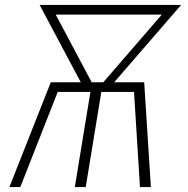

<svg xmlns="http://www.w3.org/2000/svg" viewBox="-20 -755 760 775"><path d="M18 0H62L213 -384H345L282 0H326L389 -384H521L545 0H589L562 -423H441L711 -735H140L306 -423H185ZM350 -423 205 -696H633L397 -423H350Z"/></svg>

Font: Iosevka Sparkle XLtObl
Style: Regular
Weight: 200
Italic angle: -9°
Designer: Belleve Invis
Foundry: Belleve Invis
Version: Version 4.5.0; ttfautohint (v1.8.3)